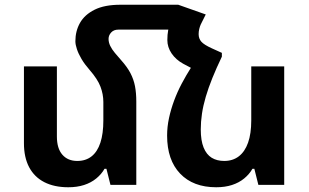

<svg xmlns="http://www.w3.org/2000/svg" viewBox="-20 -780 1305 810"><path d="M555 -351V0H446L429 -68H421Q408 -45 386 -27Q364 -9 334.5 0.5Q305 10 268 10Q209 10 167 -11.5Q125 -33 103 -74.5Q81 -116 81 -176V-500H220V-204Q220 -154 243 -127.5Q266 -101 306 -101Q342 -101 366.5 -120.5Q391 -140 403.5 -178Q416 -216 416 -272V-350Q416 -382 404 -414Q392 -446 358 -485Q337 -509 324 -531Q311 -553 304.5 -572.5Q298 -592 298 -606Q298 -649 317.5 -683.5Q337 -718 379 -739Q421 -760 488 -760H732V-655H479Q460 -655 449 -643Q438 -631 438 -616Q438 -601 445 -586.5Q452 -572 464.5 -557Q477 -542 492 -525Q517 -497 530.5 -471Q544 -445 549.5 -416.5Q555 -388 555 -351ZM786 -495 824 -557H916V-541Q893 -493 876 -451Q859 -409 848 -371.5Q837 -334 832 -300Q827 -266 827 -234Q827 -187 839 -157.5Q851 -128 873 -114.5Q895 -101 926 -101Q962 -101 987.5 -120.5Q1013 -140 1026.5 -178Q1040 -216 1040 -272V-500H1179V0H1070L1053 -68H1045Q1032 -45 1010 -27Q988 -9 958.5 0.5Q929 10 892 10Q795 10 740 -47.5Q685 -105 685 -208Q685 -245 693 -282Q701 -319 714.5 -355.5Q728 -392 746.5 -427Q765 -462 786 -495ZM916 -557 789 -492 753 -511Q722 -528 704 -554.5Q686 -581 686 -611Q686 -634 689.5 -652.5Q693 -671 701 -690L732 -760L848 -719L827 -677Q823 -668 820.5 -657.5Q818 -647 818 -636Q818 -617 829.5 -604Q841 -591 874 -576Z"/></svg>

Font: Noto Sans Armenian
Style: Bold
Weight: 700
Version: Version 2.007